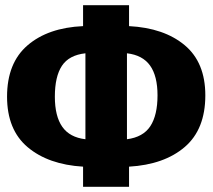

<svg xmlns="http://www.w3.org/2000/svg" viewBox="-20 -715 814 735"><path d="M474 -77V0H298V-77Q165 -85 86 -151.5Q7 -218 7 -345Q7 -474 85.5 -541.5Q164 -609 298 -615V-695H474V-615Q608 -608 687 -542Q766 -476 766 -350Q766 -220 687.5 -152.5Q609 -85 474 -77ZM583 -350Q583 -424 554.5 -464Q526 -504 466 -511V-182Q528 -190 555.5 -232Q583 -274 583 -350ZM307 -182V-511Q244 -504 217 -463Q190 -422 190 -345Q190 -270 218.5 -229.5Q247 -189 307 -182Z"/></svg>

Font: Fira Sans Condensed ExtraBold
Style: Regular
Weight: 800
Width: 3
Designer: Carrois Corporate & Edenspiekermann AG
Foundry: Carrois Corporate GbR & Edenspiekermann AG
Version: Version 4.203